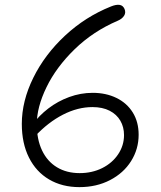

<svg xmlns="http://www.w3.org/2000/svg" viewBox="-20 -756 660 788"><path d="M69.5 -247.5Q69.5 -341 116.5 -436.5Q163.5 -532 247 -609.8Q330.5 -687.5 435.5 -729.5Q456.5 -738 470.5 -736Q484.5 -734 491 -719.5Q497.5 -704 489.2 -691.2Q481 -678.5 463.5 -671Q362 -627.5 286.2 -553.8Q210.5 -480 170.8 -398Q131 -316 131 -246.5Q131 -184 152.5 -138.8Q174 -93.5 213.8 -69.5Q253.5 -45.5 307 -45.5Q358 -45.5 399.5 -66.2Q441 -87 465 -123Q489 -159 489 -201.5Q489 -234.5 474 -260.5Q459 -286.5 430 -301.5Q401 -316.5 359.5 -316.5Q299 -316.5 238.5 -285.5Q178 -254.5 124.5 -197.5L113.5 -245Q140 -281.5 178.5 -311Q217 -340.5 264 -357.8Q311 -375 360.5 -375Q415 -375 458 -354Q501 -333 525 -294.2Q549 -255.5 549 -203Q549 -144 518 -94.8Q487 -45.5 431.5 -16.8Q376 12 306 12Q235 12 181.5 -19.5Q128 -51 98.8 -109.5Q69.5 -168 69.5 -247.5Z"/></svg>

Font: Monaspace Radon Var
Style: Regular
Weight: 400
Designer: Riley Cran and the Lettermatic Team
Version: Version 1.000 (Monaspace Radon Var)